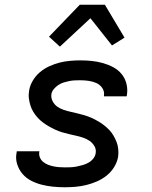

<svg xmlns="http://www.w3.org/2000/svg" viewBox="-20 -783 640 811"><path d="M254 8Q228 8 203.5 5.5Q179 3 155.5 -3Q132 -9 111 -20Q90 -31 75 -48.5Q60 -66 52.5 -89.5Q45 -113 50 -138L51 -144H147L146 -142Q144 -129 148.5 -118Q153 -107 162 -99.5Q171 -92 182 -87.5Q193 -83 205 -80.5Q217 -78 229 -77Q241 -76 254 -76Q266 -76 278.5 -76.5Q291 -77 303.5 -79.5Q316 -82 328.5 -85.5Q341 -89 353 -95.5Q365 -102 373.5 -112.5Q382 -123 384 -135Q387 -152 379 -165.5Q371 -179 359 -187.5Q347 -196 332.5 -201Q318 -206 302.5 -209.5Q287 -213 271.5 -216.5Q256 -220 241.5 -224.5Q227 -229 213 -235.5Q199 -242 186 -249.5Q173 -257 161 -266Q149 -275 139 -286Q129 -297 121 -310Q113 -323 108.5 -337.5Q104 -352 102 -367.5Q100 -383 103 -400Q106 -421 118 -441.5Q130 -462 148 -477.5Q166 -493 188 -503Q210 -513 231.5 -518.5Q253 -524 275.5 -526Q298 -528 319 -528Q344 -528 368 -525.5Q392 -523 415 -516.5Q438 -510 458.5 -499Q479 -488 493.5 -470.5Q508 -453 514 -429.5Q520 -406 516 -382L515 -376H419V-378Q422 -396 412.5 -410.5Q403 -425 387.5 -432Q372 -439 354.5 -441.5Q337 -444 319 -444Q308 -444 296 -443.5Q284 -443 272 -440.5Q260 -438 248.5 -434.5Q237 -431 226.5 -424Q216 -417 207.5 -407Q199 -397 197 -385Q195 -369 202.5 -355Q210 -341 222 -332.5Q234 -324 249 -319Q264 -314 279.5 -310.5Q295 -307 309.5 -303.5Q324 -300 339 -295.5Q354 -291 368 -284.5Q382 -278 395 -270.5Q408 -263 419.5 -254Q431 -245 441.5 -234Q452 -223 459.5 -210Q467 -197 472.5 -183Q478 -169 479.5 -153Q481 -137 479 -121Q475 -98 462 -77Q449 -56 430 -41Q411 -26 389 -16.5Q367 -7 344.5 -1.5Q322 4 299 6Q276 8 254 8ZM233 -586 187 -628 317 -763H423L506 -624L453 -591L362 -706Z"/></svg>

Font: Iosevka Custom Medium Oblique
Style: Regular
Weight: 500
Italic angle: -9°
Designer: Belleve Invis
Foundry: Belleve Invis
Version: Version 27.0.1